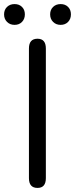

<svg xmlns="http://www.w3.org/2000/svg" viewBox="-40 -922 368 942"><path d="M144 0Q102 0 102 -48V-684Q102 -732 144 -732Q185 -732 185 -684V-48Q185 0 144 0ZM31.5 -800Q9 -800 -5.5 -814.5Q-20 -829 -20 -851.5Q-20 -874 -5.5 -888Q9 -902 31.5 -902Q54 -902 68 -888Q82 -874 82 -851.5Q82 -829 68 -814.5Q54 -800 31.5 -800ZM257.5 -800Q235 -800 220.5 -814.5Q206 -829 206 -851.5Q206 -874 220.5 -888Q235 -902 257.5 -902Q280 -902 294 -888Q308 -874 308 -851.5Q308 -829 294 -814.5Q280 -800 257.5 -800Z"/></svg>

Font: Resource Han Rounded KR Normal
Style: Regular
Weight: 350
Designer: Cyano Hao (round all glyphs); Ryoko NISHIZUKA 西塚涼子 (kana, bopomofo & ideographs); Paul D. Hunt (Latin, Greek & Cyrillic)
Foundry: Cyano Hao
Version: 0.990